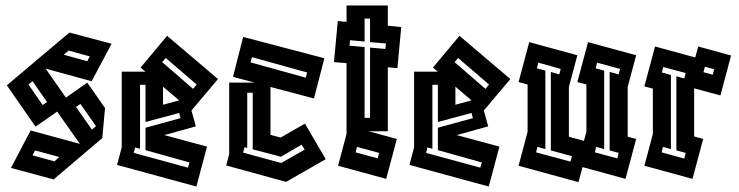

<svg xmlns="http://www.w3.org/2000/svg" viewBox="-20 -654 2703 702"><path d="M176 2 20 -40 92 -177 272 -128 189 -246 110 -191 5 -342 121 -440 234 -535 388 -494 315 -357 147 -403 221 -297 299 -352 364 -259 354 -149 315 -116ZM213 -454 299 -430 308 -448 231 -469ZM84 -345 136 -270 152 -281 99 -357ZM258 -263 316 -180 331 -193 274 -274ZM99 -86 179 -64 197 -80 108 -104Z M408 -51 425 -115V-392H512L494 -407L591 -523L777 -365L680 -250L696 -192L581 -160L737 -118L698 28ZM573 -427 686 -329 699 -345 586 -442ZM492 -110 474 -115 469 -95 667 -41 673 -60 512 -105V-187L640 -222L635 -241L512 -208V-344H492ZM576 -271 635 -287 576 -337Z M807 -49 818 -90V-352H911L832 -373L869 -519L1166 -441L1128 -294L969 -336V-161L1006 -151L1095 -202L1171 -72L1026 11ZM896 -426 1098 -370 1103 -389 901 -445ZM869 -96 1008 -58 1094 -107 1083 -125 1007 -81 904 -108V-315H884V-113L874 -116Z M1392 0 1216 -48 1247 -164V-423L1201 -427L1215 -577L1247 -574V-634H1398V-560L1447 -555L1433 -405L1398 -408V-174H1328L1431 -146ZM1258 -487 1313 -482V-223H1333V-480L1389 -475L1391 -495L1333 -500V-586H1313V-502L1260 -507ZM1280 -97 1361 -75 1366 -95 1285 -117Z M1477 -51 1494 -115V-392H1581L1563 -407L1660 -523L1846 -365L1749 -250L1765 -192L1650 -160L1806 -118L1767 28ZM1642 -427 1755 -329 1768 -345 1655 -442ZM1561 -110 1543 -115 1538 -95 1736 -41 1742 -60 1581 -105V-187L1709 -222L1704 -241L1581 -208V-344H1561ZM1645 -271 1704 -287 1645 -337Z M1876 -48 1909 -172V-345L1876 -354L1915 -500L2091 -452L2060 -336V-154L2115 -139L2124 -172V-345L2091 -354L2130 -500L2306 -452L2275 -336V-154L2306 -146L2267 0L2110 -43L2095 12ZM1994 -391 2025 -382 2030 -402 1948 -425 1943 -404 1974 -396V-109L1945 -117L1940 -97L2066 -63L2071 -83L1994 -104ZM2209 -391 2242 -382 2247 -402 2163 -425 2158 -404 2189 -396V-109L2160 -117L2155 -97L2237 -75L2242 -95L2209 -104Z M2336 -48 2367 -164V-330L2336 -338L2375 -484L2522 -444L2533 -484L2573 -473V-474V-473L2653 -451L2614 -305L2518 -331V-155L2551 -146L2512 0ZM2552 -390 2586 -381 2591 -401 2557 -410ZM2433 -109 2404 -117 2399 -97 2482 -74 2487 -95 2453 -104V-375L2482 -367L2487 -387L2405 -409L2400 -389L2433 -380Z"/></svg>

Font: Blaka Hollow
Style: Regular
Weight: 400
Designer: Mohamed Gaber
Foundry: Kief Type Foundry
Version: Version 1.003; ttfautohint (v1.8.4.7-5d5b)